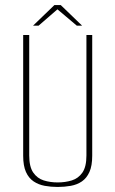

<svg xmlns="http://www.w3.org/2000/svg" viewBox="-20 -730 458 762"><path d="M209 12Q182 12 157.5 7.5Q133 3 113.5 -10Q94 -23 83 -47.5Q72 -72 72 -112V-591H96V-113Q96 -68 112 -45Q128 -22 153.5 -14Q179 -6 209 -6Q239 -6 265 -14Q291 -22 307 -45Q323 -68 323 -113V-591H346V-112Q346 -72 335 -47.5Q324 -23 305 -10Q286 3 261 7.5Q236 12 209 12ZM111 -628 196 -710H221L306 -628H285L208 -693L133 -628Z"/></svg>

Font: Alumni Sans Thin Thin
Style: Regular
Weight: 250
Version: Version 1.018